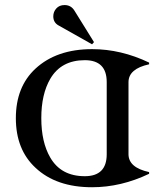

<svg xmlns="http://www.w3.org/2000/svg" viewBox="-20 -745 645 774"><path d="M240.2 -724.6Q266.1 -724.6 279.8 -702.6L358.9 -575.2L351.1 -566.4L215.8 -642.6Q194.8 -654.3 194.8 -679.2Q194.8 -697.3 207 -710.9Q219.2 -724.6 240.2 -724.6ZM321.8 -34.7Q410.2 -34.7 410.2 -123V-414.1Q410.2 -502.4 321.8 -502.4Q226.6 -502.4 182.6 -427.2Q146.5 -365.2 146.5 -268.6Q146.5 -171.9 182.6 -109.9Q226.1 -34.7 321.8 -34.7ZM351.1 9.8Q206.5 9.8 123 -68.8Q43.9 -142.1 43.9 -268.6Q43.9 -395 123 -468.3Q208 -546.9 351.1 -546.9Q467.8 -546.9 581.1 -492.7V-485.8Q498 -467.8 498 -413.6V-123.5Q498 -69.3 581.1 -51.3V-44.4Q467.8 9.8 351.1 9.8Z"/></svg>

Font: Modern Antiqua
Style: Book
Weight: 400
Designer: Wojciech Kalinowski "wmk69" (wmk69@o2.pl)
Foundry: Wojciech Kalinowski "wmk69" (wmk69@o2.pl)
Version: Version 3.1.0; 2021-05-28